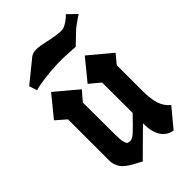

<svg xmlns="http://www.w3.org/2000/svg" viewBox="-254 -946 1040 1040"><g transform="rotate(-45 266.0 -425.5)"><path d="M47.9 -719.2 63 -672.9Q67.4 -674.8 78.1 -678Q88.9 -681.2 134.5 -687.7Q180.2 -694.3 241.2 -696.8Q266.6 -697.8 300.5 -696.5Q334.5 -695.3 355.5 -693.4L377 -691.9Q418.9 -732.9 441.9 -753.9Q452.1 -763.2 470.2 -776.4Q488.3 -789.6 501 -797.9L514.2 -806.2L463.9 -855Q460 -850.6 453.6 -844.2Q447.3 -837.9 429.7 -825.7Q412.1 -813.5 397 -810.1Q381.8 -806.6 352.8 -810.5Q323.7 -814.5 290.3 -821.8Q256.8 -829.1 251 -830.1Q222.2 -835 203.9 -832.8Q185.5 -830.6 171.9 -819.8ZM463.9 -268.1Q463.9 -207 476.3 -167.5Q488.8 -127.9 520 -103L431.2 3.9Q386.7 -4.4 364.3 -40.3Q341.8 -76.2 341.8 -133.8V-141.6L194.8 3.9Q187.5 0 168.7 -10Q149.9 -20 139.6 -25.9Q129.4 -31.7 114 -43.2Q98.6 -54.7 90.6 -65.4Q82.5 -76.2 76.2 -92.3Q69.8 -108.4 69.8 -127V-443.4L12.2 -493.7L109.9 -613.3L237.8 -505.9L190.9 -451.2L191.9 -208Q191.9 -168.9 196 -150.1Q200.2 -131.3 206.5 -126.7Q212.9 -122.1 226.6 -122.1Q241.2 -122.1 264.2 -142.6Q287.1 -163.1 341.8 -220.7L341.3 -454.1L280.8 -504.4L378.4 -624L506.8 -516.6L463.9 -464.4Z"/></g></svg>

Font: KJV1611
Style: Regular
Weight: 400
Version: Version 3.6.1